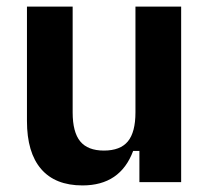

<svg xmlns="http://www.w3.org/2000/svg" viewBox="-20 -554 638 584"><path d="M62 -186V-534H201V-212Q201 -152 224 -124Q247 -96 296 -96Q346 -96 369 -124Q392 -152 392 -212V-534H531V0H404V-95H385Q346 10 231 10Q148 10 105 -40Q62 -90 62 -186Z"/></svg>

Font: Mozilla Text BETA
Style: Bold
Weight: 700
Designer: Studio DRAMA
Foundry: Studio DRAMA
Version: Version 0.100